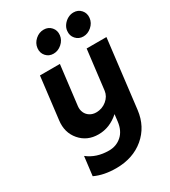

<svg xmlns="http://www.w3.org/2000/svg" viewBox="-235 -853 1078 1218"><g transform="rotate(-30 304.5 -244.0)"><path d="M327.5 -600Q300 -576 266.5 -576Q233 -576 212 -600Q191 -624 195 -658Q199 -692 226 -716Q253 -740 287 -740Q321 -740 342 -716Q363 -692 359 -658Q355 -624 327.5 -600ZM485 -576Q452 -576 430.5 -600Q409 -624 413 -658Q415 -680 429 -699Q443 -718 463 -729Q483 -740 505 -740Q539 -740 560 -716Q581 -692 577 -658Q573 -624 545.5 -600Q518 -576 485 -576ZM609 -500 549 0Q535 114 453 183Q371 252 247 252Q158 252 92 221L109 82Q172 132 264 132Q318 132 356.5 98Q395 64 403 0L409 -51Q341 10 258 10Q175 10 124.5 -49Q74 -108 85 -193L122 -500H268L233 -211Q230 -185 239.5 -164Q249 -143 269 -130.5Q289 -118 315 -118Q358 -118 391 -145Q424 -172 429 -211L464 -500Z"/></g></svg>

Font: Orkney
Style: BoldItalic
Weight: 700
Designer: Samuel Oakes and Alfredo Marco Pradil
Foundry: Alfredo Marco Pradil
Version: 1.0; ttfautohint (v1.5)